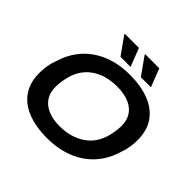

<svg xmlns="http://www.w3.org/2000/svg" viewBox="-209 -1090 1319 1319"><g transform="rotate(45 450.0 -430.5)"><path d="M417 12Q306 12 226.5 -20Q147 -52 105 -114Q63 -176 63 -267Q63 -307 69.5 -343Q76 -379 89 -411Q117 -502 175.5 -566Q234 -630 319 -664.5Q404 -699 511 -699Q623 -699 702.5 -667Q782 -635 824.5 -573Q867 -511 867 -420Q867 -385 862 -352.5Q857 -320 846 -290Q820 -195 761 -127.5Q702 -60 614.5 -24Q527 12 417 12ZM420 -107Q478 -107 527 -122Q576 -137 614.5 -165.5Q653 -194 677.5 -236.5Q702 -279 712 -334Q714 -349 716 -360.5Q718 -372 718.5 -380.5Q719 -389 719.5 -396Q720 -403 720 -410Q720 -465 694.5 -503Q669 -541 621.5 -560.5Q574 -580 508 -580Q450 -580 401 -565.5Q352 -551 314 -522.5Q276 -494 251.5 -452Q227 -410 217 -354Q214 -339 212.5 -327.5Q211 -316 210.5 -307.5Q210 -299 209.5 -292Q209 -285 209 -278Q209 -223 234.5 -185Q260 -147 307.5 -127Q355 -107 420 -107ZM379 -740 288 -868 290 -873H425L477 -740ZM577 -740 486 -868 488 -873H623L675 -740Z"/></g></svg>

Font: Archivo SemiExpanded SemiBold
Style: Italic
Weight: 600
Width: 6
Italic angle: -10°
Designer: Hector Gatti
Foundry: Omnibus-Type
Version: Version 2.001